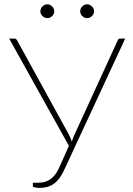

<svg xmlns="http://www.w3.org/2000/svg" viewBox="-20 -886 630 911"><path d="M574 -703 284.5 -79.5Q274 -56.5 262 -40.5Q250 -24.5 235.8 -14.2Q221.5 -4 204.8 0.8Q188 5.5 168 5.5Q163 5.5 157.2 5Q151.5 4.5 146.8 3.5Q142 2.5 139 1.2Q136 0 136 -2V-19H164Q196 -19 220 -36.2Q244 -53.5 260.5 -90L307 -194L23.5 -703H48.5Q56 -703 60.5 -695.5L303 -254.5Q314 -235.5 321 -213.5Q323.5 -224 327.8 -234.2Q332 -244.5 337 -255L539 -695.5Q542.5 -703 551 -703ZM237.5 -832Q237.5 -819.5 227.5 -809.8Q217.5 -800 204.5 -800Q198 -800 192 -802.8Q186 -805.5 181.5 -810Q177 -814.5 174.2 -820.2Q171.5 -826 171.5 -832Q171.5 -845.5 181.5 -855.5Q191.5 -865.5 204.5 -865.5Q217.5 -865.5 227.5 -855.5Q237.5 -845.5 237.5 -832ZM426.5 -832Q426.5 -819.5 416.2 -809.8Q406 -800 393.5 -800Q380 -800 370.2 -809.8Q360.5 -819.5 360.5 -832Q360.5 -845.5 370.2 -855.5Q380 -865.5 393.5 -865.5Q406 -865.5 416.2 -855.5Q426.5 -845.5 426.5 -832Z"/></svg>

Font: Lato ExtraLight
Style: Regular
Weight: 275
Designer: Lukasz Dziedzic with Adam Twardoch and Botio Nikoltchev
Foundry: tyPoland Lukasz Dziedzic
Version: Version 2.015; 2015-08-06; http://www.latofonts.com/